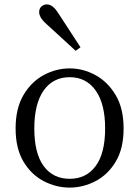

<svg xmlns="http://www.w3.org/2000/svg" viewBox="-20 -839 634 873"><path d="M346 -624 324 -608Q290 -639 257 -669.5Q224 -700 193 -728Q172 -747 165 -760Q158 -773 158 -783Q158 -801 169 -810Q180 -819 193 -819Q206 -819 219 -809.5Q232 -800 247 -776ZM297 -26Q372 -26 415 -84Q458 -142 458 -255Q458 -367 415 -427.5Q372 -488 297 -488Q221 -488 178.5 -427.5Q136 -367 136 -255Q136 -142 178.5 -84Q221 -26 297 -26ZM297 14Q235 14 178.5 -15.5Q122 -45 86.5 -104.5Q51 -164 51 -255Q51 -346 86.5 -406.5Q122 -467 178.5 -497.5Q235 -528 297 -528Q358 -528 414 -497.5Q470 -467 506 -406.5Q542 -346 542 -255Q542 -164 506.5 -104.5Q471 -45 414.5 -15.5Q358 14 297 14Z"/></svg>

Font: Shippori Mincho TTF
Style: Regular
Weight: 400
Version: Version 2.100